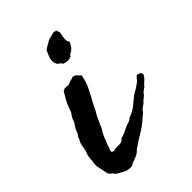

<svg xmlns="http://www.w3.org/2000/svg" viewBox="-166 -561 658 658"><g transform="rotate(-45 163.0 -231.5)"><path d="M215.8 -489.3 225.6 -486.3Q227.5 -483.9 227.5 -480.5Q227.5 -478 230.5 -475.6Q228.5 -466.8 227.1 -457.5Q225.6 -448.2 225.6 -439.5Q225.6 -436 228 -432.6Q230.5 -429.2 230.5 -426.8Q225.6 -415.5 223.1 -413.1Q220.7 -410.6 220.7 -408.2Q215.8 -406.2 213.4 -402.3Q210.9 -398.4 205.1 -398.4Q203.1 -395.5 200.7 -394Q197.8 -392.1 197.3 -388.7Q181.2 -381.8 162.1 -389.6Q156.7 -398.9 148.4 -402.3Q135.7 -420.9 147.5 -446.3Q149.4 -451.2 151.9 -456.5Q154.3 -461.9 156.2 -463.9Q166.5 -471.2 171.9 -473.6Q173.8 -474.6 176 -475.8Q178.2 -477.1 180.2 -478.5Q183.6 -481 190.4 -483.4Q193.4 -484.4 195.8 -484.4Q199.7 -484.4 203.1 -486.3Q205.1 -486.8 206.8 -487.3Q208.5 -487.8 210 -488.3Q213.9 -489.3 215.8 -489.3ZM69.3 -56.6 74.2 -54.7Q83 -58.6 95.7 -57.6Q108.9 -56.6 116.2 -61.5Q121.1 -65.4 123 -67.4Q126 -70.3 129.9 -69.3Q145.5 -75.2 156.2 -81.1Q167.5 -86.9 179.7 -89.8Q187.5 -92.8 193.4 -98.6Q213.4 -105 227.3 -116.7Q241.2 -128.4 257.8 -141.6Q271.5 -149.4 280.8 -155.3Q290 -161.1 300.8 -169.9Q303.2 -175.3 306.2 -177.2Q308.6 -178.7 311.5 -183.6Q329.1 -183.6 331.1 -169.9Q326.2 -159.2 317.9 -152.3Q309.1 -145 302.7 -136.7Q294.9 -131.8 290 -127.9Q285.2 -124 280.3 -116.2Q279.8 -116.2 274.4 -111.8Q269.5 -107.4 268.6 -107.4Q260.7 -98.1 256.8 -96.2Q252.9 -94.2 243.2 -85.9Q236.8 -75.2 225.6 -68.4Q204.6 -48.3 181.2 -34.7Q168.9 -27.8 158.2 -20.8Q147.5 -13.7 137.7 -6.8Q132.8 -3.9 130.9 -1.5Q128.9 1 124 4.9Q119.1 8.8 108.9 12.7Q98.6 16.6 90.8 19.5Q84.5 23.4 80.1 25.4Q58.1 26.4 46.9 18.6Q34.2 11.7 27.3 7.8Q20.5 3.9 15.6 -4.9Q4.4 -10.3 2.4 -22.9Q1.5 -29.8 0 -36.1Q-1.5 -42.5 -2.9 -48.8Q-3.9 -53.7 -4.9 -60.1Q-5.9 -66.4 -4.9 -73.2Q-2.4 -84.5 -2 -96.2Q-1.5 -106.9 2.9 -117.2Q7.3 -127 8.3 -138.7Q9.3 -150.4 13.7 -160.2Q20 -169.9 19 -170.9Q18.6 -171.4 19.5 -173.8L23.9 -179.7Q25.4 -181.6 28.3 -186.5L34.2 -201.2Q38.6 -209.5 43 -214.8Q47.4 -220.7 50.8 -231.4Q53.2 -238.3 56.2 -242.2Q58.1 -244.6 59.8 -247.3Q61.5 -250 63.5 -252.9Q65.9 -257.8 68.4 -265.1Q69.3 -268.6 70.6 -271.7Q71.8 -274.9 73.2 -278.3Q76.2 -286.1 80.6 -293.9Q85 -301.8 89.8 -309.6Q93.8 -317.4 96.7 -321.3Q99.6 -325.2 108.4 -326.2Q112.8 -327.1 117.2 -325.7Q122.6 -324.2 127 -326.2Q139.6 -332 144.5 -332Q149.4 -332 151.4 -335Q161.6 -334.5 167 -328.1Q172.4 -322.3 178.7 -316.4Q172.9 -288.1 165.5 -272.9Q158.2 -257.8 149.4 -241.2Q144.5 -233.4 139.6 -223.6Q134.8 -213.9 130.9 -206.1Q126 -195.3 120.6 -187Q114.3 -177.2 111.3 -168L106.9 -158.7Q104 -152.8 102.5 -149.4Q101.6 -146 100.3 -142.8Q99.1 -139.6 97.2 -137.2Q95.2 -134.8 93.8 -132.1Q92.3 -129.4 90.8 -127Q87.9 -121.1 85 -115.2Q82 -109.4 80.1 -102.5Q75.2 -91.8 74.2 -88.4Q73.7 -87.4 73.2 -86.2Q72.8 -85 72.3 -84Q70.3 -73.2 66.4 -66.4Q62.5 -59.6 69.3 -56.6Z"/></g></svg>

Font: Fasthand
Style: Regular
Weight: 400
Designer: Danh Hong
Version: Version 8.002; ttfautohint (v1.8.3)